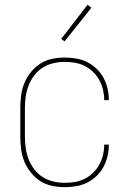

<svg xmlns="http://www.w3.org/2000/svg" viewBox="-20 -766 540 794"><path d="M247 8Q221 8 195 2.5Q169 -3 147 -17Q125 -31 108 -52Q91 -73 81 -97Q71 -121 67.5 -147.5Q64 -174 64 -200V-320Q64 -346 67.5 -372.5Q71 -399 81 -423Q91 -447 108 -468Q125 -489 147 -503Q169 -517 195 -522.5Q221 -528 247 -528Q271 -528 295 -524Q319 -520 340 -509.5Q361 -499 378.5 -482.5Q396 -466 407.5 -445Q419 -424 424.5 -400.5Q430 -377 430 -353Q430 -353 430 -352.5Q430 -352 430 -352H411Q411 -352 411 -352.5Q411 -353 411 -353Q411 -374 406 -395Q401 -416 390.5 -435Q380 -454 364.5 -469Q349 -484 330 -493.5Q311 -503 290 -506.5Q269 -510 247 -510Q224 -510 200.5 -504.5Q177 -499 157 -486.5Q137 -474 122 -454.5Q107 -435 98.5 -413Q90 -391 86.5 -367.5Q83 -344 83 -320V-200Q83 -176 86.5 -152.5Q90 -129 98.5 -107Q107 -85 122 -65.5Q137 -46 157 -33.5Q177 -21 200.5 -15.5Q224 -10 247 -10Q269 -10 290 -13.5Q311 -17 330 -26.5Q349 -36 364.5 -51Q380 -66 390.5 -85Q401 -104 406 -125Q411 -146 411 -167Q411 -167 411 -167.5Q411 -168 411 -168H430Q430 -168 430 -167.5Q430 -167 430 -167Q430 -143 424.5 -119.5Q419 -96 407.5 -75Q396 -54 378.5 -37.5Q361 -21 340 -10.5Q319 0 295 4Q271 8 247 8ZM247 -595 233 -605 342 -746 358 -734Z"/></svg>

Font: Zed Mono Thin
Style: Regular
Weight: 100
Monospace: yes
Designer: Belleve Invis
Foundry: Belleve Invis
Version: Version 1.0.0; ttfautohint (v1.8.4)